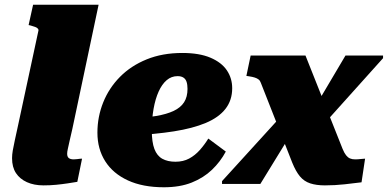

<svg xmlns="http://www.w3.org/2000/svg" viewBox="-20 -778 1640 812"><path d="M142 -646Q144 -652 140.5 -656.5Q137 -661 129 -664Q121 -667 110 -670L101 -672L120 -758H397L286 -233Q279 -204 274.5 -183Q270 -162 267 -149Q264 -136 264 -128Q264 -115 271 -109.5Q278 -104 292 -104Q300 -104 306 -105Q312 -106 317.5 -106.5Q323 -107 327 -107L307 -9Q289 -6 266 -2.5Q243 1 217.5 3.5Q192 6 164 6Q124 6 94 -7.5Q64 -21 47.5 -46Q31 -71 31 -109Q31 -124 34 -141.5Q37 -159 42.5 -184Q48 -209 56 -246Z M673 14Q584 14 521 -15Q458 -44 425 -96Q392 -148 392 -217Q392 -284 416.5 -345Q441 -406 487.5 -453Q534 -500 600.5 -527Q667 -554 751 -554Q823 -554 870 -534Q917 -514 939.5 -480.5Q962 -447 962 -405Q962 -354 933.5 -317.5Q905 -281 850 -258Q795 -235 715.5 -222.5Q636 -210 533 -205L536 -278Q596 -280 640.5 -287.5Q685 -295 714.5 -309Q744 -323 758.5 -345.5Q773 -368 773 -402Q773 -420 769 -432Q765 -444 755.5 -450Q746 -456 731 -456Q705 -456 685 -439Q665 -422 651 -391Q637 -360 629.5 -318Q622 -276 622 -226Q622 -177 633 -148Q644 -119 666.5 -106.5Q689 -94 722 -94Q755 -94 780 -107.5Q805 -121 825 -143.5Q845 -166 861 -192L935 -137Q912 -94 876.5 -60Q841 -26 791 -6Q741 14 673 14Z M1354 -258 1299 -303 1441 -543H1600V-532ZM919 0V-12L1163 -280L1224 -233L1081 0ZM1354 6Q1318 6 1292 -2.5Q1266 -11 1248.5 -32Q1231 -53 1216 -90L1083 -428Q1080 -437 1073.5 -442Q1067 -447 1057.5 -450Q1048 -453 1035 -455L1022 -457L1040 -543H1272L1429 -148Q1436 -131 1443.5 -121.5Q1451 -112 1460 -108Q1469 -104 1482 -104Q1494 -104 1505.5 -105.5Q1517 -107 1524 -107L1509 -7Q1478 -3 1437 1.5Q1396 6 1354 6Z"/></svg>

Font: Roboto Serif Black
Style: Italic
Weight: 900
Italic angle: -10°
Version: Version 1.008